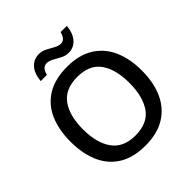

<svg xmlns="http://www.w3.org/2000/svg" viewBox="-241 -1087 1268 1268"><g transform="rotate(-45 393.0 -453.5)"><path d="M726 -358Q726 -247 689 -164.5Q652 -82 578 -36Q504 10 393 10Q280 10 206 -36Q132 -82 96 -165Q60 -248 60 -359Q60 -469 96 -551.5Q132 -634 206.5 -679.5Q281 -725 394 -725Q504 -725 578 -679.5Q652 -634 689 -551.5Q726 -469 726 -358ZM176 -358Q176 -231 228.5 -157.5Q281 -84 393 -84Q507 -84 558.5 -157.5Q610 -231 610 -358Q610 -486 558.5 -558Q507 -630 394 -630Q281 -630 228.5 -558Q176 -486 176 -358ZM204 -781Q210 -846 241.5 -881Q273 -916 322 -916Q350 -916 376.5 -902.5Q403 -889 427 -875Q451 -861 473 -861Q512 -861 526 -917H584Q578 -853 546.5 -817.5Q515 -782 467 -782Q439 -782 413 -795.5Q387 -809 362.5 -823Q338 -837 315 -837Q275 -837 262 -781Z"/></g></svg>

Font: Noto Kufi Arabic Medium
Style: Regular
Weight: 500
Designer: Monotype Design Team, David Williams, Khaled Hosny
Foundry: Google LLC
Version: Version 2.109; ttfautohint (v1.8.4.7-5d5b)